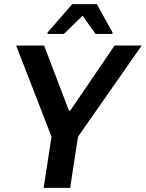

<svg xmlns="http://www.w3.org/2000/svg" viewBox="-20 -908 705 928"><path d="M58 0ZM191 0 229 -247 58 -688H193L313 -374H320L534 -688H665L357 -247L319 0ZM209 -744ZM209 -744 210 -751 329 -888H448L524 -751L523 -744H442L379 -832L289 -744Z"/></svg>

Font: Azeri Sans SemiBold
Style: Italic
Weight: 600
Designer: Hector Gatti & Omnibus-Type (original fonts) / Cristiano Sobral (main changes and remastering)
Foundry: Omnibus-Type
Version: Version 0.07;August 21, 2020;FontCreator 13.0.0.2681 64-bit;